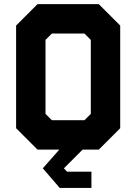

<svg xmlns="http://www.w3.org/2000/svg" viewBox="-20 -720 656 924"><path d="M229.5 -141.5H386.5L417 -172V-528L386.5 -558.5H229.5L199 -528V-172ZM197 -71H420.5L487.5 -138V-562.5L420.5 -629.5H197L130 -562.5V-138ZM197 -71 130 -138V-562.5L197 -629.5H420.5L487.5 -562.5V-138L420.5 -71ZM386 -71 236 90 283 145H387H283L236 90L386 -71ZM455.5 -700 558.5 -597V-103L455.5 0H377.5L287.5 90L302.5 106H420V184.5H267.5L186 90L265.5 0H160.5L57.5 -103V-597L160.5 -700Z"/></svg>

Font: Tourney Black
Style: Regular
Weight: 900
Version: Version 1.015